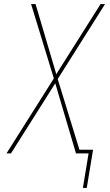

<svg xmlns="http://www.w3.org/2000/svg" viewBox="-20 -755 540 945"><path d="M388 170 416 0H354L252 -345L34 0H12L245 -369L133 -735H155L257 -390L475 -735H497L264 -366L371 -18H438L407 170Z"/></svg>

Font: Iosevka Thin Oblique
Style: Regular
Weight: 100
Italic angle: -9°
Monospace: yes
Designer: Belleve Invis
Foundry: Belleve Invis
Version: Version 32.5.0; ttfautohint (v1.8.4)